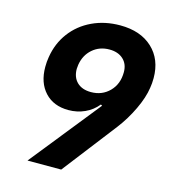

<svg xmlns="http://www.w3.org/2000/svg" viewBox="-110 -830 820 919"><g transform="rotate(15 300.0 -370.0)"><path d="M111 0 388 -346 381 -350Q355 -318 317.5 -301Q280 -284 237 -284Q163 -284 120 -330.5Q77 -377 77 -455Q77 -481 81 -504Q92 -574 132 -627.5Q172 -681 234.5 -710.5Q297 -740 373 -740Q474 -740 533 -685Q592 -630 592 -537Q592 -511 588 -488Q581 -439 552.5 -379Q524 -319 485 -268L278 0ZM447 -528Q447 -568 421.5 -591.5Q396 -615 353 -615Q304 -615 269.5 -585Q235 -555 227 -506Q225 -492 225 -485Q225 -443 250 -419Q275 -395 319 -395Q374 -395 410.5 -432Q447 -469 447 -528Z"/></g></svg>

Font: JetBrains Mono Extra Bold
Style: Italic
Weight: 800
Italic angle: -9°
Monospace: yes
Designer: Philipp Nurullin, Konstantin Bulenkov
Foundry: JetBrains
Version: 2.002